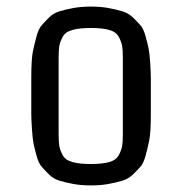

<svg xmlns="http://www.w3.org/2000/svg" viewBox="-20 -551 553 583"><path d="M75 -206V-314Q75 -372 80 -395.5Q85 -419 91 -441Q97 -463 106 -473.5Q115 -484 128.5 -497.5Q142 -511 160 -516.5Q178 -522 202 -526.5Q226 -531 256 -531Q286 -531 310 -526.5Q334 -522 352 -516.5Q370 -511 384 -497.5Q398 -484 407 -473.5Q416 -463 422 -441Q428 -419 431 -405Q434 -391 436 -361Q438 -331 438 -314Q438 -314 438 -206Q438 -148 433 -124Q428 -100 422 -78Q416 -56 407 -45.5Q398 -35 384 -21.5Q370 -8 352 -2.5Q334 3 310 7.5Q286 12 256 12Q226 12 202 7.5Q178 3 160 -2.5Q142 -8 128.5 -21.5Q115 -35 106 -45.5Q97 -56 91 -78Q85 -100 82 -114.5Q79 -129 77 -159Q75 -189 75 -206ZM353 -145V-374Q353 -399 351 -411Q349 -423 341 -438.5Q333 -454 312 -460Q291 -466 256 -466Q221 -466 199.5 -460Q178 -454 170 -438.5Q162 -423 160 -411Q158 -399 158 -374V-145Q158 -120 160 -108Q162 -96 170 -80.5Q178 -65 199.5 -59Q221 -53 256 -53Q291 -53 312 -59Q333 -65 341 -80.5Q349 -96 351 -108Q353 -120 353 -145Z"/></svg>

Font: Strait
Style: Regular
Weight: 400
Width: 3
Designer: Eduardo Rodriguez Tunni
Foundry: Eduardo Rodriguez Tunni
Version: Version 1.001